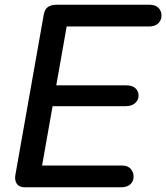

<svg xmlns="http://www.w3.org/2000/svg" viewBox="-20 -792 703 812"><path d="M84 0Q61 0 51 -15Q41 -30 45 -52L165 -730Q169 -752 182 -762Q195 -772 220 -772H612Q637 -772 650 -759Q663 -746 663 -726Q663 -706 649 -693Q635 -680 610 -680H262L158 -92H495Q521 -92 533 -77.5Q545 -63 545 -45Q545 -25 531 -12.5Q517 0 493 0ZM150 -343 166 -431H515Q539 -431 552.5 -419Q566 -407 566 -387Q566 -369 551.5 -356Q537 -343 511 -343Z"/></svg>

Font: Edu VIC WA NT Beginner SemiBold
Style: Regular
Weight: 600
Designer: Tina and Corey Anderson
Foundry: Google for Education
Version: Version 1.003